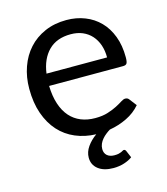

<svg xmlns="http://www.w3.org/2000/svg" viewBox="-104 -595 737 848"><g transform="rotate(-15 264.0 -171.0)"><path d="M409.5 -308.5H132.5C138.5 -352.5 153.9 -386.9 178.8 -411.8C203.6 -436.6 237.3 -449 280 -449C300.3 -449 318.5 -445.6 334.5 -438.8C350.5 -431.9 364.1 -422.2 375.2 -409.8C386.4 -397.2 394.9 -382.4 400.8 -365.2C406.6 -348.1 409.5 -329.2 409.5 -308.5ZM398 145 384 112C383.3 110.3 382.2 108.8 380.8 107.5C379.2 106.2 377.3 105.5 375 105.5C373.3 105.5 371.4 106.2 369.2 107.5C367.1 108.8 364.3 110.2 361 111.8C357.7 113.2 353.5 114.6 348.5 115.8C343.5 116.9 337.2 117.5 329.5 117.5C315.5 117.5 304.4 113.9 296.2 106.8C288.1 99.6 284 89.7 284 77C284 68.7 285.7 60.8 289 53.2C292.3 45.8 296.7 38.9 302 32.8C307.3 26.6 313.2 20.9 319.8 15.8C326.2 10.6 332.7 6.2 339 2.5C367 -2.2 393.5 -10.6 418.5 -22.8C443.5 -34.9 464.5 -51 481.5 -71L456.5 -103.5C452.5 -109.2 446.8 -112 439.5 -112C433.8 -112 427.1 -109.4 419.2 -104.2C411.4 -99.1 401.7 -93.5 390 -87.5C378.3 -81.5 364.4 -75.9 348.2 -70.8C332.1 -65.6 312.8 -63 290.5 -63C266.5 -63 244.8 -66.9 225.5 -74.8C206.2 -82.6 189.5 -94.4 175.5 -110.2C161.5 -126.1 150.6 -145.8 142.8 -169.5C134.9 -193.2 130.5 -221 129.5 -253H468C476.3 -253 482 -255.3 485 -260C488 -264.7 489.5 -274 489.5 -288C489.5 -324 484.2 -356.1 473.5 -384.2C462.8 -412.4 448.1 -436.1 429.2 -455.2C410.4 -474.4 388.1 -489.1 362.2 -499.2C336.4 -509.4 308.3 -514.5 278 -514.5C241.3 -514.5 208.3 -508.1 179 -495.2C149.7 -482.4 124.8 -464.8 104.5 -442.2C84.2 -419.8 68.6 -393.2 57.8 -362.5C46.9 -331.8 41.5 -298.8 41.5 -263.5C41.5 -220.5 47.3 -182.4 59 -149.2C70.7 -116.1 86.8 -88.1 107.5 -65.2C128.2 -42.4 152.8 -24.9 181.5 -12.8C210.2 -0.6 241.5 6 275.5 7C258.2 19.3 244 33.3 233 49C222 64.7 216.5 81.2 216.5 98.5C216.5 120.5 224.9 138.1 241.8 151.2C258.6 164.4 281.7 171 311 171C328 171 344.2 168.6 359.8 163.8C375.2 158.9 388 152.7 398 145Z"/></g></svg>

Font: LatoLatin
Style: Regular
Weight: 400
Designer: Lukasz Dziedzic with Adam Twardoch and Botio Nikoltchev
Foundry: tyPoland Lukasz Dziedzic
Version: Version 2.015; 2015-08-06; http://www.latofonts.com/